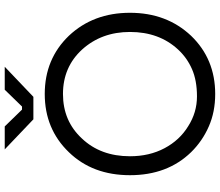

<svg xmlns="http://www.w3.org/2000/svg" viewBox="-79 -840 929 811"><g transform="rotate(-90 385.5 -434.5)"><path d="M394 10Q318 10 257 -17Q195 -44 148 -92Q51 -192 51 -350Q51 -508 148 -608Q246 -710 394 -710Q542 -710 640 -608Q737 -505 737 -350Q737 -195 640 -92Q542 10 394 10ZM258 -104Q316 -67 384 -67Q451 -67 499 -88Q547 -109 582 -147Q656 -227 656 -350Q656 -470 582 -552Q508 -633 394 -633Q280 -633 206 -553Q131 -474 131 -350Q131 -268 165 -204Q199 -140 258 -104ZM382 -758H287L160 -879H257L328 -806H341L412 -879H509Z"/></g></svg>

Font: Rilu
Style: Regular
Weight: 500
Designer: Alí Sinisterra
Foundry: Alí Sinisterra
Version: 0.1